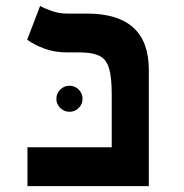

<svg xmlns="http://www.w3.org/2000/svg" viewBox="-20 -632 626 652"><path d="M73.2 0V-131.8H359.4V-312Q359.4 -369.6 350.3 -400.1Q341.3 -430.7 317.4 -442.4Q293.5 -454.1 248.5 -454.1H207Q165.5 -454.1 131.1 -466.8Q96.7 -479.5 72.3 -497.1L116.2 -611.8Q127.4 -605 153.6 -595.5Q179.7 -585.9 206.5 -585.9H274.9Q485.4 -585.9 485.4 -395V0ZM215.8 -252.4Q197.8 -252.4 184.6 -265.4Q171.4 -278.3 171.4 -296.4Q171.4 -314.9 184.6 -327.9Q197.8 -340.8 215.8 -340.8Q234.4 -340.8 247.3 -327.9Q260.3 -314.9 260.3 -296.4Q260.3 -278.3 247.3 -265.4Q234.4 -252.4 215.8 -252.4Z"/></svg>

Font: Cascadia Mono
Style: Bold
Weight: 700
Monospace: yes
Designer: Aaron Bell
Foundry: Saja Typeworks
Version: Version 2404.023; ttfautohint (v1.8.4)